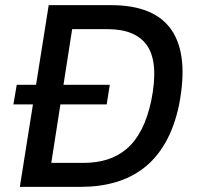

<svg xmlns="http://www.w3.org/2000/svg" viewBox="-20 -725 773 745"><path d="M57 0 169 -705H411Q580 -705 646 -608Q712 -511 675 -319Q657 -233 622 -172Q587 -111 538.5 -73.5Q490 -36 428.5 -18Q367 0 295 0ZM179 -93H304Q354 -93 396 -106Q438 -119 471.5 -147.5Q505 -176 529 -222.5Q553 -269 567 -335Q596 -479 552.5 -545.5Q509 -612 396 -612H260ZM32 -320 45 -396H406L394 -320Z"/></svg>

Font: Nunito Sans 7pt SemiCondensed SemiBold
Style: Italic
Weight: 600
Width: 4
Italic angle: -9°
Designer: Vernon Adams
Foundry: Vernon Adams
Version: Version 3.101;gftools[0.9.27]